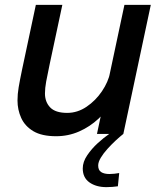

<svg xmlns="http://www.w3.org/2000/svg" viewBox="-20 -551 648 790"><path d="M211 9.5Q152 9.5 117.2 -11.2Q82.5 -32 67.2 -65.8Q52 -99.5 52 -137.5Q52 -164 56.8 -192Q61.5 -220 71 -265.5L127.5 -531H236.5L184 -285Q175 -243 170 -215.5Q165 -188 165 -166.5Q165 -131.5 186.5 -109Q208 -86.5 256.5 -86.5Q299 -86.5 336.2 -111.8Q373.5 -137 399.5 -175.5Q425.5 -214 433.5 -253.5L480 -228Q470.5 -182 446.2 -139.5Q422 -97 386 -63.2Q350 -29.5 305.5 -10Q261 9.5 211 9.5ZM379 0 492 -531H600.5L487.5 0ZM470.5 161 465 215.5Q455 217 442.5 218Q430 219 418 219Q375.5 219 348 199.5Q320.5 180 320.5 142Q320.5 115 338.8 88Q357 61 382.2 38Q407.5 15 429.5 0H487.5Q473.5 11 456 27.2Q438.5 43.5 422 61.8Q405.5 80 394.8 97.8Q384 115.5 384 130Q384 149 396.2 157Q408.5 165 430.5 165Q440 165 451 163.8Q462 162.5 470.5 161Z"/></svg>

Font: Epilogue Medium
Style: Italic
Weight: 500
Italic angle: -12°
Designer: Tyler Finck
Foundry: Etcetera Type Co
Version: Version 2.112